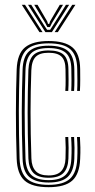

<svg xmlns="http://www.w3.org/2000/svg" viewBox="-20 -779 400 806"><path d="M184 6.8Q114 6.8 83.1 -21.1Q52.2 -49 50 -112.5Q48.2 -162.5 47.5 -211.1Q46.8 -259.8 46.8 -306.8Q46.8 -353.8 47.6 -398.9Q48.5 -444 50 -487Q52.5 -553.8 85.2 -580.2Q118 -606.8 183.8 -606.8Q251.8 -606.8 283.8 -580.2Q315.8 -553.8 316.5 -489Q316.8 -469 316.8 -444.6Q316.8 -420.2 315.5 -397.2H303.8Q305 -418.8 304.9 -441.2Q304.8 -463.8 304.2 -488.8Q303.5 -546.8 275.5 -571.9Q247.5 -597 183.8 -597Q120.8 -597 92.8 -571.2Q64.8 -545.5 62.2 -486.5Q61 -446.5 60.1 -403.2Q59.2 -360 59.1 -313.4Q59 -266.8 59.8 -216.5Q60.5 -166.2 62.2 -112.5Q64.5 -53.5 93.5 -28.2Q122.5 -3 184 -3Q246.2 -3 274 -28.8Q301.8 -54.5 304.2 -112.2Q305.5 -136.2 305.1 -158.8Q304.8 -181.2 303.2 -204H315.5Q317 -182.5 317.4 -160.4Q317.8 -138.2 316.5 -111.8Q314 -48.2 283.2 -20.8Q252.5 6.8 184 6.8ZM184 -12.8Q130 -12.8 103.2 -35.8Q76.5 -58.8 74.8 -112.8Q73 -166.5 72.1 -215.8Q71.2 -265 71.4 -310.8Q71.5 -356.5 72.4 -400Q73.2 -443.5 74.8 -485.8Q76.5 -541 102.5 -564.1Q128.5 -587.2 183.8 -587.2Q240.5 -587.2 265.9 -564.5Q291.2 -541.8 292 -488.5Q292.2 -464.5 292.4 -442.6Q292.5 -420.8 291 -397.2H279Q280.2 -419 280.1 -442Q280 -465 279.5 -488.2Q279.2 -536.8 256.4 -557Q233.5 -577.2 183.8 -577.2Q132.8 -577.2 110.8 -555.4Q88.8 -533.5 87 -485.2Q85.5 -441.2 84.6 -397.6Q83.8 -354 83.6 -308.8Q83.5 -263.5 84.4 -215.2Q85.2 -167 87 -113.5Q88.8 -66.5 111.5 -44.6Q134.2 -22.8 184 -22.8Q233.2 -22.8 255.5 -44.8Q277.8 -66.8 279.5 -112.8Q280.8 -135.8 280.5 -157.5Q280.2 -179.2 278.5 -204H291Q292.5 -179.8 292.8 -159Q293 -138.2 292 -112.5Q289.8 -60.5 264.6 -36.6Q239.5 -12.8 184 -12.8ZM184 -32.8Q140 -32.8 120.4 -52.9Q100.8 -73 99.2 -113.8Q97.5 -167.8 96.8 -215.5Q96 -263.2 96 -307.5Q96 -351.8 96.9 -395.5Q97.8 -439.2 99.2 -485.5Q101 -529.2 120.6 -548.2Q140.2 -567.2 183.8 -567.2Q228.2 -567.2 247.6 -548.9Q267 -530.5 267.2 -487.8Q267.5 -469.8 267.8 -446Q268 -422.2 266.5 -397.2H254.2Q255.8 -422.5 255.5 -444.4Q255.2 -466.2 255 -487.8Q254.8 -525.2 238.1 -541.4Q221.5 -557.5 183.8 -557.5Q146.5 -557.5 129.8 -540.5Q113 -523.5 111.5 -483.2Q110 -439.5 109.1 -396.4Q108.2 -353.2 108.2 -308.6Q108.2 -264 109.1 -216Q110 -168 111.8 -114.2Q112.8 -79 129.8 -60.8Q146.8 -42.5 184 -42.5Q221 -42.5 237.5 -61.1Q254 -79.8 255 -113.5Q256 -138 255.8 -159.2Q255.5 -180.5 254.2 -204H266.5Q267.8 -180.8 268 -158.9Q268.2 -137 267.2 -113.2Q265.8 -73 246.4 -52.9Q227 -32.8 184 -32.8ZM71.5 -758.8H85L158.5 -644.2H145.5ZM97.8 -758.8H111.2L164.5 -673.8L177.8 -653.8H190.5L203.5 -673.8L256.8 -758.8H270.2L197.8 -644.2H170.5ZM123.8 -758.8H137.5L178.2 -689.2L181.5 -678.8H187L190 -689.2L231 -758.8H244.5L198.2 -682.5L189.8 -665.5H178.5L170 -682.5ZM283.2 -758.8H296.5L222.8 -644.2H209.5Z"/></svg>

Font: Big Shoulders Inline Text Thin Light
Style: Regular
Weight: 300
Version: Version 2.002